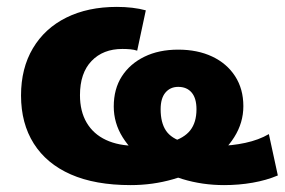

<svg xmlns="http://www.w3.org/2000/svg" viewBox="-20 -526 826 557"><path d="M359 11Q256 11 185.5 -20Q115 -51 78 -109.5Q41 -168 41 -249Q41 -328 75.5 -386Q110 -444 172.5 -475Q235 -506 319 -506Q342 -506 363.5 -503.5Q385 -501 403 -496L378 -379Q369 -382 358 -383Q347 -384 335 -384Q279 -384 245.5 -349Q212 -314 212 -250Q212 -203 231.5 -170Q251 -137 287.5 -120Q324 -103 374 -103Q436 -103 475 -114Q514 -125 532 -148Q550 -171 550 -209Q550 -241 536 -257.5Q522 -274 497 -274Q474 -274 460 -257.5Q446 -241 446 -209Q446 -170 461.5 -147Q477 -124 513.5 -113.5Q550 -103 613 -103Q652 -103 691.5 -111.5Q731 -120 760 -137L786 -17Q753 -3 713 4Q673 11 630 11Q567 11 509.5 -6.5Q452 -24 407 -55Q362 -86 336 -127.5Q310 -169 310 -217Q310 -268 333.5 -304.5Q357 -341 399 -361.5Q441 -382 497 -382Q553 -382 595.5 -362Q638 -342 662 -305Q686 -268 686 -218Q686 -170 659.5 -128Q633 -86 587 -54.5Q541 -23 482 -6Q423 11 359 11Z"/></svg>

Font: Nunito Sans 11pt Black
Style: Regular
Weight: 900
Version: Version 3.101;gftools[0.9.27]